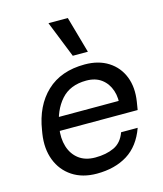

<svg xmlns="http://www.w3.org/2000/svg" viewBox="-121 -900 854 1007"><g transform="rotate(-15 306.0 -396.0)"><path d="M280 18Q202 18 147.5 -18Q93 -54 69 -116.5Q45 -179 57 -258L60 -276Q80 -405 158 -478.5Q236 -552 365 -552Q440 -552 492.5 -518.5Q545 -485 568 -426.5Q591 -368 579 -292L572 -249H98L109 -321H513L485 -282Q494 -335 480 -377Q466 -419 433.5 -443.5Q401 -468 351 -468Q263 -468 214 -412.5Q165 -357 151 -267Q142 -210 156 -164.5Q170 -119 205 -92.5Q240 -66 294 -66Q353 -66 396 -86Q439 -106 458 -159H548Q515 -67 446.5 -24.5Q378 18 280 18ZM399 -612H317L238 -810H343Z"/></g></svg>

Font: Sora Variable Italic
Style: Regular
Weight: 400
Designer: Jonathan Barnbrook, Julián Moncada
Foundry: Barnbrook Fonts
Version: Version 2.000